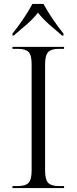

<svg xmlns="http://www.w3.org/2000/svg" viewBox="-20 -951 388 971"><path d="M43 0V-10H70Q109 -10 124.5 -26.5Q140 -43 140 -89V-627Q140 -672 124.5 -688Q109 -704 70 -704H43V-714H304V-704H278Q239 -704 223.5 -687.5Q208 -671 208 -625V-89Q208 -43 223.5 -26.5Q239 -10 278 -10H304V0ZM43 -781Q69 -813 97.5 -855Q126 -897 144 -931H200Q218 -897 246.5 -855Q275 -813 301 -781V-771H294Q263 -797 229 -827Q195 -857 172 -887Q149 -857 114.5 -827Q80 -797 49 -771H43Z"/></svg>

Font: Noto Serif Display Light
Style: Regular
Weight: 300
Designer: Monotype Design Team
Foundry: Monotype Imaging Inc.
Version: Version 2.009